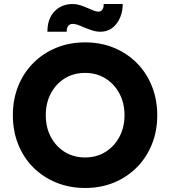

<svg xmlns="http://www.w3.org/2000/svg" viewBox="-20 -926 847 956"><path d="M404 10Q326 10 260 -17Q194 -44 145.5 -92.5Q97 -141 70.5 -207.5Q44 -274 44 -352Q44 -431 70.5 -497Q97 -563 145.5 -612Q194 -661 260 -688Q326 -715 404 -715Q482 -715 547.5 -688Q613 -661 661.5 -612Q710 -563 736.5 -496.5Q763 -430 763 -352Q763 -274 736.5 -208Q710 -142 661.5 -93Q613 -44 547.5 -17Q482 10 404 10ZM404 -142Q461 -142 505 -169.5Q549 -197 574.5 -244.5Q600 -292 600 -352Q600 -413 574.5 -460.5Q549 -508 505 -535.5Q461 -563 404 -563Q347 -563 303 -536Q259 -509 233.5 -461.5Q208 -414 208 -352Q208 -291 233.5 -243.5Q259 -196 303 -169Q347 -142 404 -142ZM480 -768Q460 -768 439.5 -774.5Q419 -781 395 -791Q377 -799 365 -803Q353 -807 343 -807Q312 -807 312 -768H216Q216 -833 251.5 -869.5Q287 -906 342 -906Q360 -906 378 -900.5Q396 -895 421 -884Q437 -877 448.5 -872.5Q460 -868 469 -868Q483 -868 490 -878.5Q497 -889 496 -906H591Q591 -849 560.5 -808.5Q530 -768 480 -768Z"/></svg>

Font: Readex Pro bold
Style: Bold
Weight: 700
Designer: Bonnie Shaver-Troup, Thomas Jockin
Foundry: Lexend
Version: Version 1.200; ttfautohint (v1.8.3)